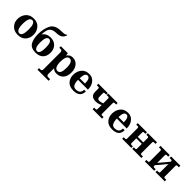

<svg xmlns="http://www.w3.org/2000/svg" viewBox="336 -2383 4247 4247"><g transform="rotate(45 2459.5 -259.5)"><path d="M279.3 9.8Q158.7 9.8 92.5 -62Q26.4 -133.8 26.4 -230Q26.4 -345.2 92.5 -422.6Q158.7 -500 279.3 -500Q397 -500 461.7 -422.6Q526.4 -345.2 526.4 -243.2Q526.4 -133.8 461.7 -62Q397 9.8 279.3 9.8ZM281.2 -40Q367.2 -40 367.2 -247.6Q367.2 -449.7 276.4 -449.7Q184.1 -449.7 184.1 -240.2Q184.1 -40 281.2 -40Z M838.9 -36.6Q918.9 -36.6 918.9 -230.5Q918.9 -419.4 834 -419.4Q748 -419.4 748 -223.6Q748 -36.6 838.9 -36.6ZM643.6 -369.6Q709.5 -466.8 836.9 -466.8Q946.8 -466.8 1009.8 -399.4Q1072.8 -332 1072.8 -226.6Q1072.8 -114.7 1009.8 -52.5Q946.8 9.8 836.9 9.8Q687.5 9.8 635.3 -82.5Q583.5 -173.3 583.5 -317.4Q583.5 -490.7 646.5 -611.3Q709.5 -731.9 910.2 -731.9Q1030.3 -731.9 1040.5 -762.7H1061Q1024.4 -624.5 862.8 -624.5Q749 -624.5 696.8 -570.3Q648.4 -520 643.6 -369.6Z M1479 244.1H1132.8V195.3H1171.9Q1220.7 195.3 1220.7 146.5V-383.3Q1220.7 -440.4 1171.9 -440.4H1131.8V-488.3H1350.1L1359.9 -422.9Q1404.8 -500 1497.1 -500Q1591.3 -500 1650.1 -429.4Q1709 -358.9 1709 -245.6Q1709 -126 1650.4 -58.1Q1591.8 9.8 1486.8 9.8Q1412.6 9.8 1369.6 -38.1V146.5Q1369.6 195.3 1418.5 195.3H1479ZM1466.3 -46.9Q1559.6 -46.9 1559.6 -237.3Q1559.6 -437 1462.4 -437Q1365.2 -437 1365.2 -237.3Q1365.2 -46.9 1466.3 -46.9Z M2018.6 11.7Q1893.1 11.7 1831.5 -59.6Q1770 -130.9 1770 -230Q1770 -346.2 1833.7 -423.1Q1897.5 -500 2015.1 -500Q2113.3 -500 2173.3 -425.8Q2233.4 -351.6 2234.4 -232.4H1925.3Q1925.3 -44.9 2037.1 -44.9Q2176.3 -44.9 2176.3 -172.9H2229.5Q2229.5 11.7 2018.6 11.7ZM2092.3 -282.2Q2092.3 -449.2 2009.3 -449.2Q1931.6 -449.2 1926.3 -282.2Z M2907.7 0H2612.8V-48.3H2661.6Q2688.5 -48.3 2688.5 -79.1V-207Q2613.8 -167.5 2538.6 -167.5Q2379.9 -167.5 2379.9 -313.5V-409.7Q2379.9 -440.4 2353 -440.4H2304.2V-488.8H2599.1V-440.4H2550.8Q2523.9 -440.4 2523.9 -409.7V-335Q2523.9 -270.5 2538.8 -252.4Q2553.7 -234.4 2582.5 -234.4Q2632.3 -234.4 2688.5 -259.8V-409.7Q2688.5 -440.4 2661.6 -440.4H2612.8V-488.8H2907.7V-440.4H2859.9Q2832.5 -440.4 2832.5 -409.7V-79.1Q2832.5 -48.3 2859.9 -48.3H2907.7Z M3232.4 11.7Q3106.9 11.7 3045.4 -59.6Q2983.9 -130.9 2983.9 -230Q2983.9 -346.2 3047.6 -423.1Q3111.3 -500 3229 -500Q3327.1 -500 3387.2 -425.8Q3447.3 -351.6 3448.2 -232.4H3139.2Q3139.2 -44.9 3251 -44.9Q3390.1 -44.9 3390.1 -172.9H3443.4Q3443.4 11.7 3232.4 11.7ZM3306.2 -282.2Q3306.2 -449.2 3223.1 -449.2Q3145.5 -449.2 3140.1 -282.2Z M4138.7 0H3853V-48.3H3897.5Q3924.8 -48.3 3924.8 -79.1V-227.5H3752V-79.1Q3752 -48.3 3778.8 -48.3H3823.7V0H3537.6V-48.3H3585.9Q3612.8 -48.3 3612.8 -79.1V-409.7Q3612.8 -440.4 3585.9 -440.4H3537.6V-488.8H3823.7V-440.4H3778.8Q3752 -440.4 3752 -409.7V-273.9H3924.8V-409.7Q3924.8 -440.4 3897.5 -440.4H3853V-488.8H4138.7V-440.4H4090.8Q4064 -440.4 4064 -409.7V-79.1Q4064 -48.3 4090.8 -48.3H4138.7Z M4870.1 0H4580.1V-48.3H4628.9Q4656.2 -48.3 4656.2 -79.1V-328.6L4462.9 -97.2V-79.1Q4462.9 -48.3 4489.7 -48.3H4537.6V0H4248V-48.3H4296.9Q4323.7 -48.3 4323.7 -79.1V-409.7Q4323.7 -440.4 4296.9 -440.4H4248V-488.8H4537.6V-440.4H4489.7Q4462.9 -440.4 4462.9 -409.7V-169.9L4656.2 -400.9V-409.7Q4656.2 -440.4 4628.9 -440.4H4580.1V-488.8H4870.1V-440.4H4822.3Q4795.4 -440.4 4795.4 -409.7V-79.1Q4795.4 -48.3 4822.3 -48.3H4870.1Z"/></g></svg>

Font: Munson
Style: Bold
Weight: 700
Designer: Paul James MIller
Foundry: High-Logic / Made with FontCreator
Version: Version 2.10;May 5, 2019;FontCreator 11.5.0.2430 64-bit